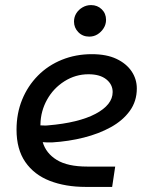

<svg xmlns="http://www.w3.org/2000/svg" viewBox="-20 -735 585 755"><path d="M317 0Q237 0 175.5 -24Q114 -48 79.5 -98Q45 -148 45 -225Q45 -289 67 -343Q89 -397 129 -437.5Q169 -478 223.5 -500Q278 -522 341 -522Q399 -522 438 -503.5Q477 -485 497.5 -454.5Q518 -424 518 -387Q518 -337 490.5 -299Q463 -261 416 -235Q369 -209 309.5 -194Q250 -179 185 -175Q174 -175 165 -175Q156 -175 148 -176Q161 -132 203.5 -106Q246 -80 323 -80H433L421 0ZM139 -242Q146 -242 153.5 -241.5Q161 -241 169 -242Q229 -247 276 -258.5Q323 -270 356 -287.5Q389 -305 406 -326.5Q423 -348 423 -373Q423 -403 398 -423Q373 -443 328 -443Q277 -443 233.5 -415.5Q190 -388 165 -343Q140 -298 139 -246Q139 -245 139 -244.5Q139 -244 139 -242ZM331 -591Q305 -591 288 -608.5Q271 -626 271 -650Q271 -668 280 -682.5Q289 -697 304.5 -706Q320 -715 338 -715Q363 -715 380 -698.5Q397 -682 397 -657Q397 -639 387.5 -624Q378 -609 363.5 -600Q349 -591 331 -591Z"/></svg>

Font: MuseoModerno
Style: Italic
Weight: 400
Italic angle: -9°
Designer: Pablo Cosgaya, Héctor Gatti, Marcela Romero, and the Authors of The MuseoModerno Project.
Foundry: Omnibus-Type Team
Version: Version 1.003